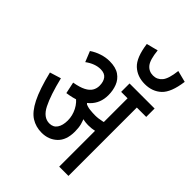

<svg xmlns="http://www.w3.org/2000/svg" viewBox="-247 -985 1100 1100"><g transform="rotate(45 302.5 -435.0)"><path d="M515 -554V0H440V-554H388V-622H591V-554ZM217 -632Q267 -632 296 -612Q325 -592 337.5 -559.5Q350 -527 350 -489Q350 -424 307.5 -382Q265 -340 171 -327L156 -397Q202 -405 228 -418.5Q254 -432 265 -450.5Q276 -469 276 -491Q276 -524 261 -543.5Q246 -563 213 -563Q191 -563 168 -554.5Q145 -546 122 -529L96 -593Q122 -611 154 -621.5Q186 -632 217 -632ZM362 -206Q362 -136 324.5 -101Q287 -66 231 -66Q184 -66 146.5 -89.5Q109 -113 78.5 -173.5Q48 -234 21 -344L89 -365Q116 -254 146 -194.5Q176 -135 225 -135Q256 -135 272 -158.5Q288 -182 288 -222Q288 -261 269.5 -297Q251 -333 219 -354L255 -369L288 -378Q299 -367 311.5 -351Q324 -335 332 -320L339 -303Q350 -284 356 -260Q362 -236 362 -206ZM377 -353Q404 -353 434 -360Q464 -367 496 -385V-313Q470 -297 443.5 -291Q417 -285 389 -285Q370 -285 347.5 -289.5Q325 -294 304 -302L289 -356L294 -368Q312 -358 335 -355.5Q358 -353 377 -353ZM605 -852Q592 -755 552.5 -718Q513 -681 452 -681Q391 -681 351 -718Q311 -755 298 -852L368 -870Q375 -800 396 -774.5Q417 -749 451 -749Q484 -749 505.5 -774.5Q527 -800 535 -870Z"/></g></svg>

Font: Noto Sans Devanagari ExtraCondensed
Style: Regular
Weight: 400
Width: 2
Designer: Jelle Bosma - Monotype Design Team
Foundry: Monotype Imaging Inc.
Version: Version 2.006